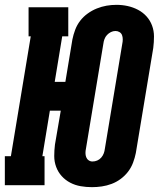

<svg xmlns="http://www.w3.org/2000/svg" viewBox="-34 -765 656 793"><path d="M346 8Q322 8 299 4Q276 0 256 -10.5Q236 -21 221 -37.5Q206 -54 198 -75.5Q190 -97 190 -120.5Q190 -144 193 -168L217 -308H172L141 -120H150V0H-14V-120H11L93 -615H84V-735H248V-615H223L192 -427H236L265 -602Q269 -622 276.5 -642Q284 -662 297 -679Q310 -696 328 -709Q346 -722 366 -730Q386 -738 406 -741.5Q426 -745 447 -745Q471 -745 493.5 -740Q516 -735 536 -724.5Q556 -714 571 -697.5Q586 -681 594 -659.5Q602 -638 602 -614.5Q602 -591 599 -567L527 -133Q523 -113 515.5 -93Q508 -73 495 -56Q482 -39 464.5 -26Q447 -13 427 -5.5Q407 2 386.5 5Q366 8 346 8ZM348 -98Q358 -98 367.5 -102Q377 -106 384 -114Q391 -122 394.5 -131.5Q398 -141 399 -150L471 -584Q473 -593 473 -602.5Q473 -612 470 -620Q467 -628 459.5 -632.5Q452 -637 443 -637Q433 -637 424 -632.5Q415 -628 408 -620.5Q401 -613 397.5 -603.5Q394 -594 393 -585L321 -151Q319 -142 319 -133Q319 -124 322 -116Q325 -108 332 -103Q339 -98 348 -98Z"/></svg>

Font: Iosevka Curly Slab HvExObl
Style: Regular
Weight: 900
Width: 7
Italic angle: -9°
Monospace: yes
Designer: Belleve Invis
Foundry: Belleve Invis
Version: Version 11.1.0; ttfautohint (v1.8.3)